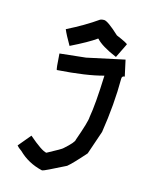

<svg xmlns="http://www.w3.org/2000/svg" viewBox="-128 -988 821 1037"><g transform="rotate(15 283.0 -469.5)"><path d="M490.2 -728.5 509.8 -638.7Q494.1 -638.7 494.1 -623Q494.1 -479.5 468.8 -318.4L423.8 -186.5Q360.8 -114.7 334 -92.8Q218.8 -34.2 210.9 -34.2H207Q128.4 -52.7 74.2 -106.4Q54.7 -119.6 46.9 -129.9L105.5 -200.2Q180.7 -135.3 207 -131.8Q287.6 -174.8 291 -180.7Q342.8 -226.6 342.8 -241.2Q382.8 -354 382.8 -377.9Q396.5 -454.1 402.3 -615.2Q309.6 -589.4 146.5 -578.1Q142.1 -578.1 136.7 -668L281.2 -683.6ZM323.2 -905.3Q343.8 -905.3 411.1 -842.8Q475.6 -815.4 475.6 -809.6L436.5 -729.5H434.6Q350.1 -765.1 319.3 -799.8H317.4Q274.9 -769 178.7 -721.7Q148.4 -773.4 135.7 -803.7Q231.4 -851.6 301.8 -901.4Q309.6 -905.3 323.2 -905.3Z"/></g></svg>

Font: ww_drahtTSB
Style: Regular
Weight: 400
Designer: Dr. Wolfgang Wiebecke
Version: Version 1.06 May 21, 2010, initial release